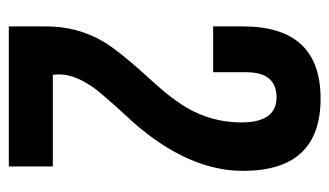

<svg xmlns="http://www.w3.org/2000/svg" viewBox="-176 -572 748 436"><g transform="rotate(90 198.0 -354.0)"><path d="M201 -608Q144 -608 144 -539V-464H40V-532Q40 -708 204 -708Q368 -708 368 -532Q368 -409 259 -284L238 -261L218 -239Q196 -214 183 -198Q149 -152 149 -115Q149 -105 150 -100H358V0H40V-86Q40 -155 74 -214Q95 -249 149 -309L169 -331L189 -354Q210 -380 224 -403Q258 -461 258 -528Q258 -608 201 -608Z"/></g></svg>

Font: Adderley Bold
Style: Regular
Weight: 700
Designer: gorohovskiy
Version: Version 1.003 November 13, 2017